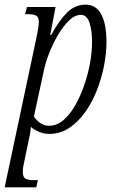

<svg xmlns="http://www.w3.org/2000/svg" viewBox="-44 -566 500 826"><path d="M113 -405Q118 -428 120.5 -445.5Q123 -463 123 -471Q123 -492 112 -498.5Q101 -505 78 -505H64L72 -536H195L172 -415H176Q209 -476 243.5 -511Q278 -546 325 -546Q369 -546 391.5 -504.5Q414 -463 414 -385Q414 -337 403.5 -283Q393 -229 372.5 -177Q352 -125 322 -83Q292 -41 253.5 -15.5Q215 10 169 10Q145 10 124.5 1.5Q104 -7 89 -20Q88 -10 86 4Q84 18 81 30L64 112Q60 129 57 145.5Q54 162 54 173Q54 196 65.5 202.5Q77 209 101 209H119L112 240H-24ZM167 -25Q200 -25 228 -48.5Q256 -72 278.5 -111Q301 -150 317.5 -197Q334 -244 343 -293Q352 -342 352 -385Q352 -437 340.5 -469.5Q329 -502 304 -502Q277 -502 251.5 -476.5Q226 -451 204 -413Q182 -375 166.5 -334.5Q151 -294 145 -264L102 -65Q111 -50 128 -37.5Q145 -25 167 -25Z"/></svg>

Font: Noto Serif ExtraCondensed Light
Style: Italic
Weight: 300
Width: 2
Italic angle: -12°
Designer: Monotype Design Team
Foundry: Monotype Imaging Inc.
Version: Version 2.014; ttfautohint (v1.8.4.7-5d5b)